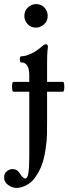

<svg xmlns="http://www.w3.org/2000/svg" viewBox="-78 -647 334 938"><path d="M98 -512Q72 -512 56.5 -529.5Q41 -547 41 -569Q41 -596 59.5 -611.5Q78 -627 98 -627Q124 -627 139.5 -609.5Q155 -592 155 -569Q155 -543 136.5 -527.5Q118 -512 98 -512ZM3 271Q-19 271 -38.5 256.5Q-58 242 -58 220Q-58 200 -44.5 189.5Q-31 179 -17 179Q7 179 20 202Q29 216 35 220.5Q41 225 46 225Q56 225 60.5 199Q65 173 65 117V-279Q65 -342 26 -342Q21 -342 19.5 -349.5Q18 -357 19.5 -364.5Q21 -372 26 -372Q48 -372 75.5 -385.5Q103 -399 128 -421Q134 -427 139 -429Q144 -431 147 -431Q156 -431 156 -417Q153 -394 152.5 -374Q152 -354 152 -336V-54Q152 -23 151.5 7.5Q151 38 147 64Q142 108 131.5 143Q121 178 103 206Q83 240 55 255.5Q27 271 3 271ZM-12 -199Q-17 -199 -18.5 -211Q-20 -223 -18.5 -235Q-17 -247 -12 -247H230Q234 -247 235.5 -235Q237 -223 235.5 -211Q234 -199 229 -199Z"/></svg>

Font: Junicode Two Beta Condensed Medium
Style: Regular
Weight: 500
Width: 3
Designer: Peter S. Baker
Foundry: Briery Creek Software
Version: Version 1.053; ttfautohint (v1.8.4)